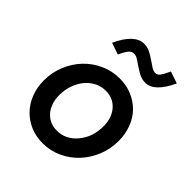

<svg xmlns="http://www.w3.org/2000/svg" viewBox="-202 -854 992 992"><g transform="rotate(45 294.0 -357.5)"><path d="M46 -224Q46 -283 67.5 -335Q89 -387 125.5 -425.5Q162 -464 211.5 -486.5Q261 -509 317 -509Q366 -509 407.5 -491.5Q449 -474 478.5 -443.5Q508 -413 524.5 -370Q541 -327 541 -276Q541 -217 519.5 -165Q498 -113 461.5 -74Q425 -35 375.5 -12.5Q326 10 271 10Q222 10 181 -7.5Q140 -25 110 -56Q80 -87 63 -130Q46 -173 46 -224ZM277 -88Q342 -88 387 -142Q432 -196 432 -274Q432 -336 398.5 -374.5Q365 -413 310 -413Q278 -413 249.5 -398.5Q221 -384 200.5 -359Q180 -334 168 -300Q156 -266 156 -228Q156 -165 189.5 -126.5Q223 -88 277 -88ZM222 -589 158 -611Q184 -668 214.5 -696.5Q245 -725 279 -725Q303 -725 323.5 -714.5Q344 -704 362 -691.5Q380 -679 396 -668.5Q412 -658 427 -658Q440 -658 450.5 -671Q461 -684 478 -721L543 -699Q517 -643 487.5 -614.5Q458 -586 425 -586Q401 -586 380.5 -596.5Q360 -607 342.5 -619Q325 -631 309 -641.5Q293 -652 278 -652Q262 -652 249.5 -637.5Q237 -623 222 -589Z"/></g></svg>

Font: Red Hat Text Medium
Style: Italic
Weight: 500
Italic angle: -12°
Designer: Pentagram / MCKL
Foundry: Pentagram / MCKL
Version: Version 1.003; Red Hat Text Medium Italic